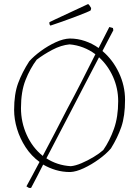

<svg xmlns="http://www.w3.org/2000/svg" viewBox="-20 -842 692 952"><path d="M124 90 111 82Q123 60 139.5 29.5Q156 -1 176 -39Q135 -69 107 -112Q79 -155 64.5 -203Q50 -251 50 -297Q50 -376 70 -430Q90 -484 125 -538Q147 -563 182.5 -589Q218 -615 256 -632.5Q294 -650 326 -651Q365 -651 401.5 -638.5Q438 -626 469 -604Q482 -629 495 -655Q508 -681 522 -708L540 -703L542 -692Q528 -666 514.5 -640Q501 -614 488 -589Q539 -546 569.5 -481.5Q600 -417 600 -347Q600 -266 581.5 -212.5Q563 -159 530 -106Q507 -79 470.5 -52.5Q434 -26 395.5 -8Q357 10 328 11Q290 11 256.5 1Q223 -9 194 -26Q180 2 165 31Q150 60 134 90ZM84 -306Q84 -236 112.5 -173Q141 -110 192 -69Q219 -120 250 -179Q281 -238 314 -303Q348 -366 382.5 -433.5Q417 -501 453 -573Q425 -594 392.5 -606.5Q360 -619 325 -622Q283 -618 239.5 -595Q196 -572 162 -546Q129 -502 106.5 -445Q84 -388 84 -306ZM331 -18Q354 -20 384.5 -33Q415 -46 444 -63.5Q473 -81 492 -98Q524 -144 545 -203Q566 -262 566 -340Q566 -404 540.5 -461Q515 -518 471 -558Q436 -490 401 -424Q366 -358 332 -291Q302 -234 272 -176Q242 -118 210 -57Q236 -40 266.5 -30Q297 -20 331 -18ZM230 -715Q225 -720 225 -725V-732L256 -747L402 -815L417 -822Q424 -817 432 -802L430 -791Q429 -789 407.5 -780Q386 -771 354 -759Q322 -747 288.5 -735Q255 -723 230 -715Z"/></svg>

Font: Labrada ExtraLight
Style: Regular
Weight: 200
Designer: Mercedes Jáuregui
Foundry: Omnibus-Type Team
Version: Version 1.000; ttfautohint (v1.8.4.7-5d5b)